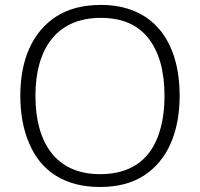

<svg xmlns="http://www.w3.org/2000/svg" viewBox="-20 -745 808 775"><path d="M705.1 -357.9C705.1 -585.4 592.8 -725.1 387.2 -725.1C315.4 -725.1 255.9 -709.5 207.5 -678.7C110.8 -616.2 62 -503.9 62 -358.9C62 -286.1 73.7 -222.2 97.7 -166.5C144.5 -55.2 239.7 9.8 383.8 9.8C454.6 9.8 514.2 -5.9 561.5 -36.6C656.7 -98.6 705.1 -212.9 705.1 -357.9ZM123 -358.9C123 -546.9 208 -672.9 387.2 -672.9C472.7 -672.9 536.6 -645 579.6 -589.8C622.6 -534.7 644 -457 644 -357.9C644 -294.9 634.8 -239.3 616.7 -191.9C579.6 -96.2 504.4 -42 383.8 -42C205.6 -42 123 -168.9 123 -358.9Z"/></svg>

Font: Noto Reveo Sans
Style: Regular
Weight: 300
Designer: Monotype Design Team
Foundry: Monotype Imaging Inc.
Version: Version 2.007